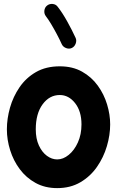

<svg xmlns="http://www.w3.org/2000/svg" viewBox="-20 -906 606 993"><path d="M289.1 -563Q355.5 -563 404.5 -535.4Q453.6 -507.8 485.8 -463.1Q518.1 -418.5 533.9 -365.7Q549.8 -313 549.8 -262.7Q549.8 -207.5 532.7 -149.7Q515.6 -91.8 481.4 -42.7Q447.3 6.3 395.8 36.6Q344.2 66.9 275.9 66.9Q212.4 66.9 163.8 40Q115.2 13.2 82.3 -31Q49.3 -75.2 32.5 -129.2Q15.6 -183.1 15.6 -237.3Q15.6 -292 31.7 -349.1Q47.9 -406.2 81.1 -454.8Q114.3 -503.4 166 -533.2Q217.8 -563 289.1 -563ZM289.1 -414.6Q235.8 -414.6 200.4 -366.5Q165 -318.4 165 -237.3Q165 -188.5 181.2 -153.6Q197.3 -118.7 222.7 -100.1Q248 -81.5 275.9 -81.5Q306.6 -81.5 335.4 -105Q364.3 -128.4 382.8 -169.4Q401.4 -210.4 401.4 -262.7Q401.4 -330.6 368.4 -372.6Q335.4 -414.6 289.1 -414.6ZM223.6 -877.4Q236.3 -887.2 252.7 -885.5Q269 -883.8 278.3 -871.1Q303.2 -839.4 328.1 -794.4Q353 -749.5 371.1 -710Q377.4 -696.3 371.3 -680.2Q365.2 -664.1 351.1 -657.7Q337.4 -651.4 321.5 -657.5Q305.7 -663.6 299.3 -677.7Q288.6 -701.7 273.9 -729.2Q259.3 -756.8 244.4 -781.7Q229.5 -806.6 216.8 -822.8Q207.5 -835.4 209.5 -851.6Q211.4 -867.7 223.6 -877.4Z"/></svg>

Font: Mikhak-DS1-FD ExtraBold
Style: Regular
Weight: 800
Designer: Amin Abedi
Version: Version 3.2